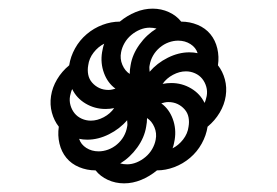

<svg xmlns="http://www.w3.org/2000/svg" viewBox="-20 -562 640 444"><path d="M231 -354Q235 -354 239.5 -355Q244 -356 247 -357Q229 -370 220.5 -393Q212 -416 216 -441Q217 -446 218 -451Q219 -456 221 -461Q207 -454 196.5 -440.5Q186 -427 184 -411Q182 -400 184 -389.5Q186 -379 193 -371Q200 -363 209.5 -358.5Q219 -354 231 -354ZM326 -396Q343 -416 368 -428.5Q393 -441 418 -441Q423 -441 428 -440.5Q433 -440 437 -439Q433 -452 420.5 -460Q408 -468 392 -468Q381 -468 370 -464Q359 -460 349.5 -452Q340 -444 334 -433.5Q328 -423 326 -411Q325 -407 325.5 -403Q326 -399 326 -396ZM280 -391Q280 -396 280.5 -401Q281 -406 282 -411Q286 -436 302.5 -459Q319 -482 342 -496Q338 -497 334 -497.5Q330 -498 326 -498Q315 -498 304 -493.5Q293 -489 283.5 -481Q274 -473 268 -462.5Q262 -452 260 -441Q257 -426 263 -412Q269 -398 280 -391ZM453 -324Q455 -328 456 -332Q457 -336 458 -340Q460 -351 457 -361.5Q454 -372 447.5 -380Q441 -388 431 -392.5Q421 -397 410 -397Q395 -397 380 -389Q365 -381 356 -368Q361 -369 366 -369.5Q371 -370 376 -370Q401 -370 422 -357.5Q443 -345 453 -324ZM190 -283Q205 -283 220 -291Q235 -299 244 -312Q239 -311 234 -310.5Q229 -310 224 -310Q199 -310 178 -322.5Q157 -335 147 -356Q145 -352 144 -348Q143 -344 142 -340Q140 -329 143 -318.5Q146 -308 152.5 -300Q159 -292 169 -287.5Q179 -283 190 -283ZM208 -212Q219 -212 230 -216Q241 -220 250.5 -228Q260 -236 266 -246.5Q272 -257 274 -269Q275 -273 274.5 -277Q274 -281 274 -284Q257 -264 232 -251.5Q207 -239 182 -239Q177 -239 172 -239.5Q167 -240 163 -241Q167 -228 179.5 -220Q192 -212 208 -212ZM379 -219Q393 -226 403.5 -239.5Q414 -253 416 -269Q418 -280 416 -290.5Q414 -301 407 -309Q400 -317 390.5 -321.5Q381 -326 369 -326Q365 -326 360.5 -325Q356 -324 353 -323Q371 -310 379.5 -287Q388 -264 384 -239Q383 -234 382 -229Q381 -224 379 -219ZM274 -182Q285 -182 296 -186.5Q307 -191 316.5 -199Q326 -207 332 -217.5Q338 -228 340 -239Q343 -254 337 -268Q331 -282 320 -289Q320 -284 319.5 -279Q319 -274 318 -269Q314 -244 297.5 -221Q281 -198 258 -184Q262 -183 266 -182.5Q270 -182 274 -182ZM267 -138Q247 -138 229.5 -146Q212 -154 201 -168Q181 -168 163 -175.5Q145 -183 133.5 -197Q122 -211 117.5 -230Q113 -249 116 -269Q105 -283 100 -301.5Q95 -320 98 -340Q101 -360 112 -378.5Q123 -397 140 -411Q143 -431 153.5 -450Q164 -469 180.5 -483Q197 -497 217 -504.5Q237 -512 257 -512Q274 -526 293.5 -534Q313 -542 333 -542Q353 -542 370.5 -534Q388 -526 399 -512Q419 -512 437 -504.5Q455 -497 466.5 -483Q478 -469 482.5 -450Q487 -431 484 -411Q495 -397 500 -378.5Q505 -360 502 -340Q499 -320 488 -301.5Q477 -283 460 -269Q457 -249 446.5 -230Q436 -211 419.5 -197Q403 -183 383 -175.5Q363 -168 343 -168Q326 -154 306.5 -146Q287 -138 267 -138Z"/></svg>

Font: Iosevka HT Light Extended
Style: Italic
Weight: 300
Width: 7
Italic angle: -9°
Monospace: yes
Designer: Belleve Invis
Foundry: Belleve Invis
Version: Version 32.3.0; ttfautohint (v1.8.4)